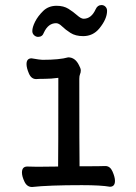

<svg xmlns="http://www.w3.org/2000/svg" viewBox="-20 -728 540 760"><path d="M106.9 12.2Q86.9 12.2 76.9 -8.8Q66.9 -29.8 66.9 -44.9Q66.9 -68.8 87.9 -68.8L127.9 -67.9L210 -68.8Q210.9 -109.9 210.9 -419.9Q181.2 -416 158 -416Q134.8 -416 123 -415Q104 -415 94.5 -437Q85 -459 85 -474.1Q85 -497.1 105 -497.1Q139.2 -491.2 147.9 -491.2Q215.8 -491.2 250 -501Q277.8 -501 293 -469.2Q299.8 -457 299.8 -449.2Q299.8 -440.9 296.9 -434.6Q293.9 -428.2 293.9 -416Q293.9 -128.9 294.9 -69.8Q383.8 -69.8 397 -70.8Q416 -70.8 425.5 -48.8Q435.1 -26.9 435.1 -12.2Q435.1 11.2 415 11.2Q379.9 4.9 304.2 4.9Q171.9 4.9 106.9 12.2ZM130.9 -582Q122.1 -582 115 -588.6Q107.9 -595.2 107.9 -605Q107.9 -620.1 118.9 -642.1Q129.9 -664.1 150.9 -684.6Q171.9 -705.1 204.1 -705.1Q231.9 -705.1 251 -693.1Q270 -681.2 285.4 -667.5Q300.8 -653.8 311 -653.8Q341.8 -653.8 358.9 -691.9Q366.2 -708 381.8 -708Q391.1 -708 397.5 -701.4Q403.8 -694.8 403.8 -685.1Q403.8 -652.8 373 -615.2Q348.1 -585 309.1 -585Q278.8 -585 258.8 -597.9Q238.8 -610.8 225.8 -623.5Q212.9 -636.2 202.1 -636.2Q170.9 -636.2 153.8 -599.1Q147.9 -582 130.9 -582Z"/></svg>

Font: LXGW WenKai Mono GB Screen
Style: Regular
Weight: 400
Monospace: yes
Designer: LXGW / Fontworks Inc.
Foundry: LXGW / Fontworks Inc.
Version: Version 1.510;January 18,2025